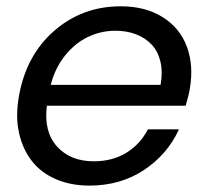

<svg xmlns="http://www.w3.org/2000/svg" viewBox="-20 -577 660 606"><path d="M344.2 -480Q298.8 -480 257.8 -460.4Q216.8 -440.9 185.3 -401.6Q153.8 -362.3 140.1 -309.1H486.8Q494.1 -350.1 486.3 -382.8Q478.5 -415.5 458.5 -436.5Q438.5 -457.5 409.2 -468.8Q379.9 -480 344.2 -480ZM544.9 -168.9Q508.8 -89.8 434.6 -40.5Q360.4 8.8 262.2 8.8Q204.1 8.8 157.5 -11Q110.8 -30.8 81.3 -67.9Q51.8 -105 40 -157.5Q28.3 -210 40 -274.9Q63 -403.3 151.6 -480.2Q240.2 -557.1 360.8 -557.1Q439 -557.1 493.4 -522.9Q547.9 -488.8 569.8 -429.7Q591.8 -370.6 579.1 -296.9Q575.7 -275.4 565.9 -243.2H127.9Q117.7 -161.6 159.9 -114.7Q202.1 -67.9 275.9 -67.9Q335.4 -67.9 379.4 -95.2Q423.3 -122.6 446.8 -168.9Z"/></svg>

Font: Poppins
Style: Italic
Weight: 400
Italic angle: -10°
Designer: Ninad Kale (Devanagari), Jonny Pinhorn (Latin)
Foundry: Indian Type Foundry
Version: Version 3.200;PS 1.000;hotconv 16.6.54;makeotf.lib2.5.65590